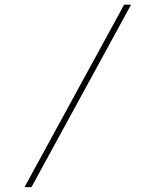

<svg xmlns="http://www.w3.org/2000/svg" viewBox="-20 -730 627 811"><path d="M112.8 60.5H83.5L504.4 -710.4H533.7Z"/></svg>

Font: Roboto Mono Thin
Style: Italic
Weight: 250
Designer: Google
Version: Version 2.000985; 2015; ttfautohint (v1.3)